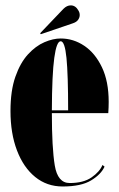

<svg xmlns="http://www.w3.org/2000/svg" viewBox="-20 -666 432 696"><path d="M207 10Q150 10 107.5 -24.5Q65 -59 41.5 -120.8Q18 -182.5 18 -263.5Q18 -337.5 35.8 -388Q53.5 -438.5 81.5 -469Q109.5 -499.5 141 -513Q172.5 -526.5 200 -526.5Q246 -526.5 285.5 -500Q325 -473.5 349.5 -422.2Q374 -371 374 -296.5Q374 -277 372.5 -256H168Q168 -130.5 178.5 -66.5Q189 -2.5 232.5 -2.5Q282.5 -2.5 312 -23Q341.5 -43.5 351.5 -68L359 -62Q346.5 -34 310.2 -12Q274 10 207 10ZM200 -516.5Q185 -516.5 176.8 -456.5Q168.5 -396.5 168 -266H227Q227 -395 221 -455.8Q215 -516.5 200 -516.5ZM128 -542 125.5 -545.5 210 -634Q222.5 -646.5 236.5 -646.5Q254 -646.5 264.5 -627.5Q269 -620 269 -611.5Q269 -602.5 263 -594Q257 -585.5 242.5 -581Z"/></svg>

Font: Imbue 100pt Black
Style: Regular
Weight: 900
Designer: Tyler Finck
Foundry: Etcetera Type Company
Version: Version 1.102; ttfautohint (v1.8.3)